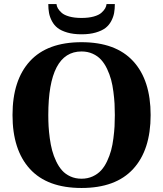

<svg xmlns="http://www.w3.org/2000/svg" viewBox="-20 -916 808 951"><path d="M219.2 -346.2Q219.2 -316.9 220.7 -290.3Q222.2 -263.7 226.6 -231Q231 -198.2 238.3 -170.9Q245.6 -143.6 258.3 -116.9Q271 -90.3 287.6 -71.8Q304.2 -53.2 328.9 -42Q353.5 -30.8 383.8 -30.8Q414.1 -30.8 439 -42.2Q463.9 -53.7 480.7 -72Q497.6 -90.3 510.3 -117.2Q522.9 -144 530.3 -171.1Q537.6 -198.2 541.7 -231Q545.9 -263.7 547.4 -290.3Q548.8 -316.9 548.8 -346.2Q548.8 -375.5 547.4 -402.1Q545.9 -428.7 541.7 -461.4Q537.6 -494.1 530.3 -521.2Q522.9 -548.3 510.3 -575Q497.6 -601.6 480.7 -620.1Q463.9 -638.7 439 -649.9Q414.1 -661.1 383.8 -661.1Q219.2 -661.1 219.2 -346.2ZM128.2 -79.1Q42 -173.3 42 -346.2Q42 -519 128.2 -613Q214.4 -707 383.8 -707Q553.2 -707 639.6 -613Q726.1 -519 726.1 -346.2Q726.1 -173.3 639.6 -79.1Q553.2 15.1 383.8 15.1Q214.4 15.1 128.2 -79.1ZM219.2 -896H259.8Q260.7 -885.3 266.6 -874.8Q272.5 -864.3 285.2 -852.8Q297.9 -841.3 323.2 -834.2Q348.6 -827.1 383.8 -827.1Q418.9 -827.1 444.3 -834.2Q469.7 -841.3 482.4 -852.8Q495.1 -864.3 501 -874.8Q506.8 -885.3 507.8 -896H548.8Q548.8 -871.6 545.2 -851.6Q541.5 -831.5 530.8 -811.3Q520 -791 502.2 -777.3Q484.4 -763.7 454.3 -754.9Q424.3 -746.1 383.8 -746.1Q343.3 -746.1 313.2 -754.9Q283.2 -763.7 265.6 -777.3Q248 -791 237.3 -811.3Q226.6 -831.5 222.9 -851.6Q219.2 -871.6 219.2 -896Z"/></svg>

Font: Linguistics Pro
Style: Bold
Weight: 700
Designer: Stefan Peev, Context Ltd
Foundry: Stefan Peev, Context Ltd
Version: Version 001.000